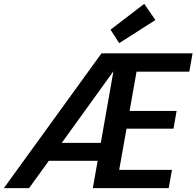

<svg xmlns="http://www.w3.org/2000/svg" viewBox="-40 -977 1020 997"><path d="M-20 0 487 -700H960L943 -605H669L633 -401H877L861 -309H617L579 -95H853L836 0H442L549 -607L111 0ZM146 -142 213 -235H540L524 -142ZM579 -753 534 -823 709 -957 767 -873Z"/></svg>

Font: DM Sans 10pt SemiBold
Style: Italic
Weight: 600
Italic angle: -10°
Version: Version 4.004;gftools[0.9.30]